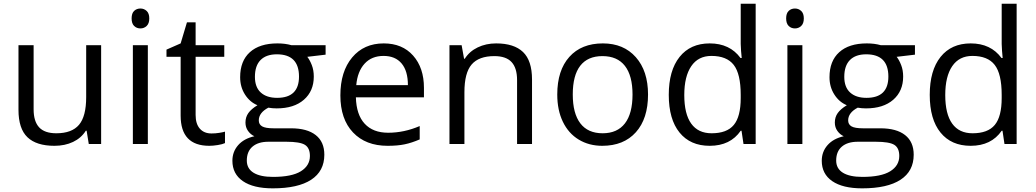

<svg xmlns="http://www.w3.org/2000/svg" viewBox="-20 -780 5613 1040"><path d="M162.1 -535.2V-188Q162.1 -122.6 191.9 -90.3Q221.7 -58.1 285.2 -58.1Q369.1 -58.1 408 -104Q446.8 -149.9 446.8 -253.9V-535.2H527.8V0H460.9L449.2 -71.8H444.8Q419.9 -32.2 375.7 -11.2Q331.5 9.8 274.9 9.8Q177.2 9.8 128.7 -36.6Q80.1 -83 80.1 -185.1V-535.2Z M780.8 0H699.7V-535.2H780.8ZM692.9 -680.2Q692.9 -708 706.5 -720.9Q720.2 -733.9 740.7 -733.9Q760.3 -733.9 774.4 -720.7Q788.6 -707.5 788.6 -680.2Q788.6 -652.8 774.4 -639.4Q760.3 -626 740.7 -626Q720.2 -626 706.5 -639.4Q692.9 -652.8 692.9 -680.2Z M1125.5 -57.1Q1147 -57.1 1167 -60.3Q1187 -63.5 1198.7 -66.9V-4.9Q1185.5 1.5 1159.9 5.6Q1134.3 9.8 1113.8 9.8Q958.5 9.8 958.5 -153.8V-472.2H881.8V-511.2L958.5 -544.9L992.7 -659.2H1039.6V-535.2H1194.8V-472.2H1039.6V-157.2Q1039.6 -108.9 1062.5 -83Q1085.4 -57.1 1125.5 -57.1Z M1743.7 -535.2V-483.9L1644.5 -472.2Q1658.2 -455.1 1668.9 -427.5Q1679.7 -399.9 1679.7 -365.2Q1679.7 -286.6 1626 -239.7Q1572.3 -192.9 1478.5 -192.9Q1454.6 -192.9 1433.6 -196.8Q1381.8 -169.4 1381.8 -127.9Q1381.8 -106 1399.9 -95.5Q1418 -85 1461.9 -85H1556.6Q1643.6 -85 1690.2 -48.3Q1736.8 -11.7 1736.8 58.1Q1736.8 147 1665.5 193.6Q1594.2 240.2 1457.5 240.2Q1352.5 240.2 1295.7 201.2Q1238.8 162.1 1238.8 90.8Q1238.8 42 1270 6.3Q1301.3 -29.3 1357.9 -42Q1337.4 -51.3 1323.5 -70.8Q1309.6 -90.3 1309.6 -116.2Q1309.6 -145.5 1325.2 -167.5Q1340.8 -189.5 1374.5 -210Q1333 -227.1 1306.9 -268.1Q1280.8 -309.1 1280.8 -361.8Q1280.8 -449.7 1333.5 -497.3Q1386.2 -544.9 1482.9 -544.9Q1524.9 -544.9 1558.6 -535.2ZM1316.9 89.8Q1316.9 133.3 1353.5 155.8Q1390.1 178.2 1458.5 178.2Q1560.5 178.2 1609.6 147.7Q1658.7 117.2 1658.7 64.9Q1658.7 21.5 1631.8 4.6Q1605 -12.2 1530.8 -12.2H1433.6Q1378.4 -12.2 1347.7 14.2Q1316.9 40.5 1316.9 89.8ZM1360.8 -363.8Q1360.8 -307.6 1392.6 -278.8Q1424.3 -250 1481 -250Q1599.6 -250 1599.6 -365.2Q1599.6 -485.8 1479.5 -485.8Q1422.4 -485.8 1391.6 -455.1Q1360.8 -424.3 1360.8 -363.8Z M2079.6 9.8Q1960.9 9.8 1892.3 -62.5Q1823.7 -134.8 1823.7 -263.2Q1823.7 -392.6 1887.5 -468.8Q1951.2 -544.9 2058.6 -544.9Q2159.2 -544.9 2217.8 -478.8Q2276.4 -412.6 2276.4 -304.2V-252.9H1907.7Q1910.2 -158.7 1955.3 -109.9Q2000.5 -61 2082.5 -61Q2168.9 -61 2253.4 -97.2V-24.9Q2210.4 -6.3 2172.1 1.7Q2133.8 9.8 2079.6 9.8ZM2057.6 -477.1Q1993.2 -477.1 1954.8 -435.1Q1916.5 -393.1 1909.7 -318.8H2189.5Q2189.5 -395.5 2155.3 -436.3Q2121.1 -477.1 2057.6 -477.1Z M2780.8 0V-346.2Q2780.8 -411.6 2751 -443.8Q2721.2 -476.1 2657.7 -476.1Q2573.7 -476.1 2534.7 -430.7Q2495.6 -385.3 2495.6 -280.8V0H2414.6V-535.2H2480.5L2493.7 -461.9H2497.6Q2522.5 -501.5 2567.4 -523.2Q2612.3 -544.9 2667.5 -544.9Q2764.2 -544.9 2813 -498.3Q2861.8 -451.7 2861.8 -349.1V0Z M3490.2 -268.1Q3490.2 -137.2 3424.3 -63.7Q3358.4 9.8 3242.2 9.8Q3170.4 9.8 3114.7 -23.9Q3059.1 -57.6 3028.8 -120.6Q2998.5 -183.6 2998.5 -268.1Q2998.5 -398.9 3064 -471.9Q3129.4 -544.9 3245.6 -544.9Q3357.9 -544.9 3424.1 -470.2Q3490.2 -395.5 3490.2 -268.1ZM3082.5 -268.1Q3082.5 -165.5 3123.5 -111.8Q3164.6 -58.1 3244.1 -58.1Q3323.7 -58.1 3365 -111.6Q3406.2 -165 3406.2 -268.1Q3406.2 -370.1 3365 -423.1Q3323.7 -476.1 3243.2 -476.1Q3163.6 -476.1 3123 -423.8Q3082.5 -371.6 3082.5 -268.1Z M3996.6 -71.8H3992.2Q3936 9.8 3824.2 9.8Q3719.2 9.8 3660.9 -62Q3602.5 -133.8 3602.5 -266.1Q3602.5 -398.4 3661.1 -471.7Q3719.7 -544.9 3824.2 -544.9Q3933.1 -544.9 3991.2 -465.8H3997.6L3994.1 -504.4L3992.2 -542V-759.8H4073.2V0H4007.3ZM3834.5 -58.1Q3917.5 -58.1 3954.8 -103.3Q3992.2 -148.4 3992.2 -249V-266.1Q3992.2 -379.9 3954.3 -428.5Q3916.5 -477.1 3833.5 -477.1Q3762.2 -477.1 3724.4 -421.6Q3686.5 -366.2 3686.5 -265.1Q3686.5 -162.6 3724.1 -110.4Q3761.7 -58.1 3834.5 -58.1Z M4326.2 0H4245.1V-535.2H4326.2ZM4238.3 -680.2Q4238.3 -708 4252 -720.9Q4265.6 -733.9 4286.1 -733.9Q4305.7 -733.9 4319.8 -720.7Q4334 -707.5 4334 -680.2Q4334 -652.8 4319.8 -639.4Q4305.7 -626 4286.1 -626Q4265.6 -626 4252 -639.4Q4238.3 -652.8 4238.3 -680.2Z M4936 -535.2V-483.9L4836.9 -472.2Q4850.6 -455.1 4861.3 -427.5Q4872.1 -399.9 4872.1 -365.2Q4872.1 -286.6 4818.4 -239.7Q4764.6 -192.9 4670.9 -192.9Q4647 -192.9 4626 -196.8Q4574.2 -169.4 4574.2 -127.9Q4574.2 -106 4592.3 -95.5Q4610.4 -85 4654.3 -85H4749Q4835.9 -85 4882.6 -48.3Q4929.2 -11.7 4929.2 58.1Q4929.2 147 4857.9 193.6Q4786.6 240.2 4649.9 240.2Q4544.9 240.2 4488 201.2Q4431.2 162.1 4431.2 90.8Q4431.2 42 4462.4 6.3Q4493.7 -29.3 4550.3 -42Q4529.8 -51.3 4515.9 -70.8Q4502 -90.3 4502 -116.2Q4502 -145.5 4517.6 -167.5Q4533.2 -189.5 4566.9 -210Q4525.4 -227.1 4499.3 -268.1Q4473.1 -309.1 4473.1 -361.8Q4473.1 -449.7 4525.9 -497.3Q4578.6 -544.9 4675.3 -544.9Q4717.3 -544.9 4751 -535.2ZM4509.3 89.8Q4509.3 133.3 4545.9 155.8Q4582.5 178.2 4650.9 178.2Q4752.9 178.2 4802 147.7Q4851.1 117.2 4851.1 64.9Q4851.1 21.5 4824.2 4.6Q4797.4 -12.2 4723.1 -12.2H4626Q4570.8 -12.2 4540 14.2Q4509.3 40.5 4509.3 89.8ZM4553.2 -363.8Q4553.2 -307.6 4585 -278.8Q4616.7 -250 4673.3 -250Q4792 -250 4792 -365.2Q4792 -485.8 4671.9 -485.8Q4614.7 -485.8 4584 -455.1Q4553.2 -424.3 4553.2 -363.8Z M5410.2 -71.8H5405.8Q5349.6 9.8 5237.8 9.8Q5132.8 9.8 5074.5 -62Q5016.1 -133.8 5016.1 -266.1Q5016.1 -398.4 5074.7 -471.7Q5133.3 -544.9 5237.8 -544.9Q5346.7 -544.9 5404.8 -465.8H5411.1L5407.7 -504.4L5405.8 -542V-759.8H5486.8V0H5420.9ZM5248 -58.1Q5331.1 -58.1 5368.4 -103.3Q5405.8 -148.4 5405.8 -249V-266.1Q5405.8 -379.9 5367.9 -428.5Q5330.1 -477.1 5247.1 -477.1Q5175.8 -477.1 5137.9 -421.6Q5100.1 -366.2 5100.1 -265.1Q5100.1 -162.6 5137.7 -110.4Q5175.3 -58.1 5248 -58.1Z"/></svg>

Font: f01722094
Style: Regular
Weight: 400
Foundry: Ascender Corporation
Version: Version 1.10